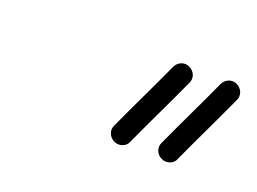

<svg xmlns="http://www.w3.org/2000/svg" viewBox="-45 -648 474 354"><g transform="rotate(20 192.0 -471.0)"><path d="M344 -550Q348 -558 356 -561Q364 -564 372 -560Q380 -556 383 -548Q386 -540 382 -532Q366 -497 349.5 -462.5Q333 -428 317 -393Q317 -393 317 -393Q317 -393 317 -393Q314 -385 305.5 -382Q297 -379 289 -383Q281 -387 278 -395Q275 -403 279 -411Q295 -446 311.5 -480.5Q328 -515 344 -550Q344 -550 344 -550Q344 -550 344 -550ZM251 -550Q255 -558 263 -561Q271 -564 279 -560Q287 -556 290 -548Q293 -540 289 -532Q273 -497 256.5 -462.5Q240 -428 224 -393Q221 -385 212.5 -382Q204 -379 196 -383Q188 -387 185 -395Q182 -403 186 -411Q202 -446 218.5 -480.5Q235 -515 251 -550Q251 -550 251 -550Q251 -550 251 -550Z"/></g></svg>

Font: FRB American Cursive Medium
Style: Italic
Weight: 500
Italic angle: -25°
Version: Version 2.0;Modular Font Editor K font №1